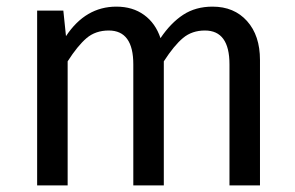

<svg xmlns="http://www.w3.org/2000/svg" viewBox="-20 -559 890 579"><path d="M764 -378V0H672V-365Q672 -467 598 -467Q559 -467 532 -444.5Q505 -422 474 -374V0H382V-365Q382 -467 308 -467Q268 -467 241 -444Q214 -421 184 -374V0H92V-527H171L179 -450Q238 -539 331 -539Q380 -539 414.5 -514Q449 -489 464 -444Q495 -490 532.5 -514.5Q570 -539 621 -539Q686 -539 725 -495.5Q764 -452 764 -378Z"/></svg>

Font: Fira GO
Style: Regular
Weight: 400
Designer: Carrois Corporate
Foundry: Carrois Corporate GbR
Version: Version 0.300